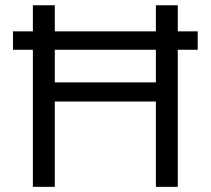

<svg xmlns="http://www.w3.org/2000/svg" viewBox="-20 -724 816 744"><path d="M30.3 -602.5H107.4V-703.6H192.4V-602.5H584V-703.6H668.9V-602.5H746.1V-531.2H668.9V0H584V-330.6H192.4V0H107.4V-531.2H30.3ZM192.4 -404.8H584V-531.2H192.4Z"/></svg>

Font: Metrophobic
Style: Regular
Weight: 400
Designer: Vernon Adams
Foundry: Vernon Adams
Version: Version 3.200; ttfautohint (v1.8.4.7-5d5b);gftools[0.9.23]